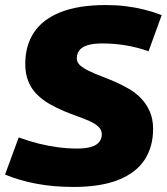

<svg xmlns="http://www.w3.org/2000/svg" viewBox="-45 -730 660 760"><path d="M595 -670 543 -527Q502 -542 455.5 -550Q409 -558 359 -558Q324 -558 301.5 -551Q279 -544 269 -530.5Q259 -517 259 -499Q259 -483 272 -471.5Q285 -460 306.5 -449.5Q328 -439 354.5 -429Q381 -419 409.5 -406.5Q438 -394 465 -378.5Q492 -363 513.5 -340.5Q535 -318 548 -288.5Q561 -259 561 -219Q561 -150 528 -98.5Q495 -47 425 -18.5Q355 10 245 10Q166 10 98 -3Q30 -16 -25 -39L29 -186Q70 -171 108.5 -161.5Q147 -152 185 -147Q223 -142 260 -142Q296 -142 317.5 -149Q339 -156 348.5 -169Q358 -182 358 -198Q358 -215 345.5 -227.5Q333 -240 311 -250Q289 -260 262 -269.5Q235 -279 206.5 -291Q178 -303 151 -318.5Q124 -334 102 -355.5Q80 -377 67.5 -407Q55 -437 55 -477Q55 -549 89 -601Q123 -653 194 -681.5Q265 -710 374 -710Q415 -710 452.5 -705.5Q490 -701 526 -692Q562 -683 595 -670Z"/></svg>

Font: Georama ExtraCondensed Thin ExtraBold
Style: Italic
Weight: 800
Italic angle: -9°
Version: Version 1.001